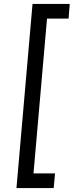

<svg xmlns="http://www.w3.org/2000/svg" viewBox="-20 -840 376 980"><path d="M64 120 146 -820H336L330 -745H220L151 45H261L254 120Z"/></svg>

Font: Share
Style: Italic
Weight: 400
Version: Version 1.002